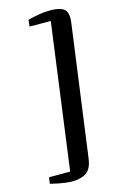

<svg xmlns="http://www.w3.org/2000/svg" viewBox="-146 -905 703 1115"><g transform="rotate(-15 205.5 -347.5)"><path d="M277 -843.5Q337.5 -843.5 361 -821.5Q384.5 -799.5 375.5 -739L269 45.5Q261 106 228.8 127.8Q196.5 149.5 143 149.5Q126 149.5 106 147Q86 144.5 67.5 140.8Q49 137 34.5 133.8Q20 130.5 13.5 129L19 91H146L263.5 -783L136 -783.5L140.5 -823Q172.5 -831.5 206.2 -837.5Q240 -843.5 277 -843.5Z"/></g></svg>

Font: Merriweather 72pt
Style: Bold Italic
Weight: 700
Italic angle: -7.8°
Version: Version 2.101